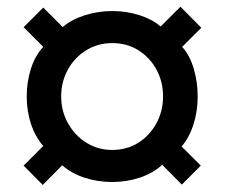

<svg xmlns="http://www.w3.org/2000/svg" viewBox="-20 -618 652 557"><path d="M104 -81.5 48.5 -137.5 105.5 -194.5Q82 -221.5 69.8 -258.8Q57.5 -296 57.5 -338Q57.5 -379.5 69.5 -418Q81.5 -456.5 105.5 -482L48.5 -539L105.5 -596L162 -539.5Q187.5 -561.5 226.2 -573.8Q265 -586 305.5 -586Q347.5 -586 385.2 -573.8Q423 -561.5 446 -541L503.5 -598.5L564 -537.5L508.5 -482Q530.5 -458 542 -419Q553.5 -380 553.5 -338Q553.5 -297 541.8 -258.8Q530 -220.5 507 -193L562.5 -137.5L507.5 -82.5L450.5 -140Q425 -116 386.5 -103Q348 -90 305.5 -90Q263.5 -90 225.2 -102.5Q187 -115 160.5 -138.5ZM305.5 -183Q348.5 -183 381.8 -204.2Q415 -225.5 434 -260.8Q453 -296 453 -338Q453 -381 434 -416Q415 -451 381.8 -472Q348.5 -493 305.5 -493Q264 -493 230.2 -472.2Q196.5 -451.5 177 -416.2Q157.5 -381 157.5 -338Q157.5 -295.5 177.5 -260Q197.5 -224.5 231 -203.8Q264.5 -183 305.5 -183Z"/></svg>

Font: Chivo Medium
Style: Regular
Weight: 500
Designer: Hector Gatti
Foundry: Omnibus-Type
Version: Version 2.002